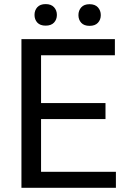

<svg xmlns="http://www.w3.org/2000/svg" viewBox="-20 -898 608 918"><path d="M484.4 -328.6H176.3V-76.7H534.2V0H82.5V-710.9H529.3V-633.8H176.3V-405.3H484.4ZM145 -826.7Q145 -848.6 158.4 -863.5Q171.9 -878.4 198.2 -878.4Q224.6 -878.4 238.3 -863.5Q252 -848.6 252 -826.7Q252 -804.7 238.3 -790Q224.6 -775.4 198.2 -775.4Q171.9 -775.4 158.4 -790Q145 -804.7 145 -826.7ZM355 -825.7Q355 -847.7 368.4 -862.8Q381.8 -877.9 408.2 -877.9Q434.6 -877.9 448.2 -862.8Q461.9 -847.7 461.9 -825.7Q461.9 -803.7 448.2 -789.1Q434.6 -774.4 408.2 -774.4Q381.8 -774.4 368.4 -789.1Q355 -803.7 355 -825.7Z"/></svg>

Font: RobotoSquareBracket
Style: Square-Bracket
Weight: 400
Version: Version 2.137; 2017